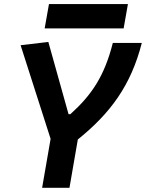

<svg xmlns="http://www.w3.org/2000/svg" viewBox="-20 -899 699 919"><path d="M181.6 0H312.5L352.5 -231.4C508.3 -356.9 606.9 -490.2 658.7 -693.4H520C480 -535.2 418.9 -444.3 316.9 -352.5H308.1L211.4 -698.2L78.6 -682.6L222.2 -234.4ZM193.8 -763.2H571.8L592.3 -879.4H214.4Z"/></svg>

Font: Cascadia Mono NF
Style: Bold Italic
Weight: 700
Italic angle: -10°
Monospace: yes
Designer: Aaron Bell
Foundry: Saja Typeworks
Version: Version 2404.023